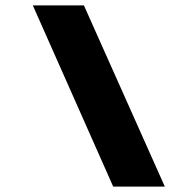

<svg xmlns="http://www.w3.org/2000/svg" viewBox="-20 -694 725 714"><path d="M401 0 102 -674H292L593 0Z"/></svg>

Font: Anybody UltraExpanded Regular
Style: Bold Italic
Weight: 700
Width: 9
Italic angle: -10°
Designer: Tyler Finck
Foundry: Etcetera Type Company
Version: Version 1.010; ttfautohint (v1.8.3) -l 8 -r 50 -G 200 -x 14 